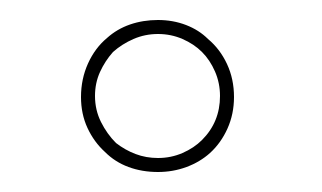

<svg xmlns="http://www.w3.org/2000/svg" viewBox="-20 -656 322 192"><path d="M214 -559Q214 -542 207.5 -527.5Q201 -513 190 -503Q180 -494 166.5 -489Q153 -484 138 -484Q122 -484 108.5 -489Q95 -494 85 -504Q74 -514 67.5 -528Q61 -542 61 -559Q61 -577 68 -592.5Q75 -608 87 -618Q97 -627 110 -631.5Q123 -636 138 -636Q153 -636 166 -631Q179 -626 188 -617Q200 -607 207 -592Q214 -577 214 -559ZM75 -560Q75 -546 81 -534Q87 -522 96 -513Q105 -506 115.5 -502Q126 -498 138 -498Q151 -498 162.5 -503Q174 -508 182 -516Q191 -525 195.5 -536Q200 -547 200 -560Q200 -573 195 -584.5Q190 -596 182 -604Q174 -612 162.5 -617Q151 -622 138 -622Q125 -622 113.5 -617Q102 -612 93 -604Q85 -595 80 -584Q75 -573 75 -560Z"/></svg>

Font: Josefin Slab Thin
Style: Regular
Weight: 100
Designer: Santiago Orozco
Foundry: Typemade
Version: Version 2.000